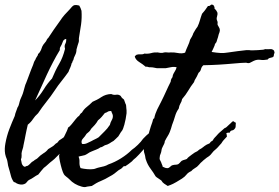

<svg xmlns="http://www.w3.org/2000/svg" viewBox="-21 -761 1192 820"><path d="M314.5 -230.5Q324.2 -228 328.6 -223.6Q332 -220.2 332 -215.8Q324.2 -205.1 322.8 -201.7Q321.3 -198.2 316.4 -196.3Q310.1 -186.5 303 -178Q295.9 -169.4 287.6 -161.6Q272.5 -147 257.8 -127.9Q251.5 -121.6 249 -118.2Q246.6 -114.7 240.2 -108.4Q228.5 -100.1 220.7 -91.3Q216.3 -86.4 211.7 -82.3Q207 -78.1 202.1 -74.2Q199.7 -72.3 197.5 -70.6Q195.3 -68.8 192.9 -66.9Q190.9 -64.9 188.5 -63Q186 -61 183.6 -58.6Q179.7 -54.7 174.8 -50.8Q172.9 -49.3 170.7 -47.6Q168.5 -45.9 166 -43.9Q160.2 -37.1 154.3 -30.3Q148.4 -23.4 142.6 -15.6Q132.3 -10.7 123 -3.9Q114.3 2.4 102.5 7.8Q97.7 10.7 93.3 17.1Q89.4 22.9 82 25.4Q74.2 28.3 65.4 26.9Q56.6 25.4 50.8 22.5Q44.4 18.1 43 17.6Q39.1 16.6 38.1 16.6Q28.8 3.4 25.4 -11.2Q23.4 -19 21.2 -26.9Q19 -34.7 16.6 -43Q14.6 -47.9 13.7 -53.2Q12.7 -58.6 11.7 -65.4L10.3 -73.2Q9.8 -75.2 9.3 -77.4Q8.8 -79.6 7.8 -82Q5.9 -86.9 3.9 -92.3Q2 -97.7 1 -103.5Q-1 -115.2 -0.5 -126.5Q0 -137.7 2 -148.4Q7.8 -180.7 19 -210Q30.3 -239.3 42 -265.6Q44.4 -277.8 47.4 -284.2Q50.3 -290.5 53.7 -301.8Q58.1 -307.1 60.5 -317.4Q61.5 -321.8 62.7 -326.2Q64 -330.6 65.4 -335Q66.9 -338.9 68.8 -343Q70.8 -347.2 72.8 -352.1Q76.7 -360.8 79.1 -370.1Q82.5 -381.3 84.5 -389.6Q85.4 -394.5 87.2 -398.9Q88.9 -403.3 90.8 -407.2Q94.7 -417.5 98.4 -427.2Q102.1 -437 105.5 -446.3Q108.9 -455.6 112.5 -464.8Q116.2 -474.1 120.1 -483.4Q121.1 -486.3 122.1 -489.3Q123 -492.2 124 -495.1Q126 -500.5 129.9 -505.9Q132.3 -512.7 134.8 -516.1Q138.7 -522 140.6 -525.4Q140.6 -530.8 144 -532.7Q146.5 -534.2 149.4 -539.1Q154.8 -547.4 156.7 -554.7Q158.7 -562 164.1 -570.3L175.8 -585Q176.8 -586.9 177.7 -588.9Q178.7 -590.8 179.7 -592.8Q182.1 -596.7 185.5 -599.6Q196.8 -617.2 209 -634.8L235.4 -671.9Q244.1 -685.5 254.9 -697.8Q265.6 -710 277.3 -721.7Q281.2 -726.6 286.6 -732.4Q292 -738.3 297.9 -739.3Q307.1 -740.2 317.4 -737.3Q320.3 -732.4 322.8 -727.1Q325.2 -721.7 327.1 -714.8Q329.1 -684.6 325.2 -656.2Q321.3 -627.9 316.4 -600.6Q315.4 -594.2 315.9 -591.3Q316.4 -588.4 315.4 -582Q313.5 -576.2 310.5 -566.9Q307.6 -557.6 305.7 -549.8Q305.7 -536.6 299.8 -525.4Q293.9 -514.6 292 -503.9Q289.1 -502 288.6 -497.6Q288.1 -493.2 285.2 -491.2Q282.7 -480 278.8 -471.7Q274.4 -462.9 271.5 -454.1Q264.2 -443.8 256.8 -434.1Q249.5 -424.3 241.7 -414.6Q233.9 -405.3 226.8 -395.3Q219.7 -385.3 212.9 -375Q195.8 -349.1 177.2 -326.2Q158.7 -303.2 141.6 -277.3Q127.9 -265.1 120.1 -252.9Q111.8 -239.7 97.7 -228.5Q95.2 -218.8 93 -208Q90.8 -197.3 88.4 -186Q86.4 -174.8 84 -163.1Q81.5 -151.4 79.1 -139.6Q78.6 -133.3 76.2 -126.5Q75.2 -123 74.2 -119.9Q73.2 -116.7 72.3 -113.3Q70.3 -106.4 71.3 -96.7Q71.8 -87.9 68.4 -80.1Q69.8 -76.2 70.8 -68.8Q71.3 -62.5 74.2 -57.6Q79.6 -48.8 85.9 -48.8Q93.3 -52.7 93.8 -52.2Q94.2 -51.8 96.7 -52.7Q101.6 -55.7 106.4 -60.5Q111.3 -65.4 115.2 -69.3Q120.6 -71.8 122.6 -73.7Q124 -75.2 127.9 -78.1Q130.9 -80.1 133.3 -81.1Q135.7 -82 137.7 -84Q151.9 -98.6 164.1 -106Q176.8 -113.3 184.6 -124L202.1 -134.8Q207.5 -137.7 212.4 -143.1Q216.8 -148.4 223.6 -151.4Q226.6 -155.3 227.5 -156.2Q228.5 -157.2 231.4 -161.1Q237.3 -165 243.2 -168.9Q249 -172.9 254.4 -176.8Q259.8 -180.7 265.9 -184.6Q272 -188.5 278.3 -192.4Q280.3 -197.3 284.7 -200.2Q289.1 -203.1 292 -206.1Q294.9 -209 296.9 -212.4Q299.3 -216.3 303.7 -216.8Q304.2 -221.2 308.1 -223.6Q312 -226.1 314.5 -230.5ZM261.7 -594.7H260.7Q252 -592.8 248.5 -585.9Q245.1 -579.1 242.2 -570.3Q240.2 -566.4 238.5 -563.5Q236.8 -560.5 235.8 -558.6Q233.9 -555.2 234.4 -546.9Q219.2 -522 205.6 -495.8Q191.9 -469.7 179.2 -442.4Q167 -415 154.3 -387.5Q141.6 -359.9 128.9 -332Q148.9 -352.1 165.5 -378.9Q173.8 -392.6 182.9 -404.3Q191.9 -416 201.2 -425.8Q208 -442.4 215.6 -458Q223.1 -473.6 231.4 -487.8Q247.6 -515.1 256.8 -552.7Q252.9 -564.9 257.8 -573.7Q262.7 -582.5 261.7 -594.7Z M269.5 -215.8Q275.9 -219.2 285.2 -230.7Q294.4 -242.2 303.2 -253.2Q312 -264.2 316.4 -265.6Q319.3 -270.5 321.8 -273.9Q324.2 -277.3 329.1 -280.3Q336.9 -294.4 349.6 -304.2Q362.8 -314.5 374 -326.2Q383.3 -330.1 392.8 -335Q402.3 -339.8 411.6 -346.2Q430.7 -358.9 454.1 -359.4Q464.8 -354.5 475.1 -356.4Q484.9 -358.4 494.1 -351.6Q499.5 -342.3 502.9 -340.3Q506.3 -338.4 508.8 -335Q512.7 -322.8 514.6 -318.8Q517.1 -314.9 517.6 -310.5Q518.1 -303.2 518.6 -298.1Q519 -293 519.5 -289.6Q520 -283.2 519.5 -277.3Q516.6 -252.4 509.8 -227.5Q508.8 -224.6 507.8 -221.7Q506.8 -218.8 505.9 -215.3Q503.9 -209 501 -204.1Q493.7 -194.8 490.7 -189Q486.3 -181.2 484.4 -178.7Q478.5 -172.9 473.4 -168Q468.3 -163.1 463.9 -159.2Q459.5 -156.7 455.1 -154.1Q450.7 -151.4 446.3 -148.4Q438 -143.1 426.8 -140.6L418 -135.3Q413.6 -132.3 408.2 -131.8Q399.4 -125.5 388.7 -121.6Q383.8 -119.6 378.7 -117.7Q373.5 -115.7 368.2 -113.3Q360.8 -110.4 355.5 -106.4Q350.1 -102.5 341.8 -98.6Q337.4 -97.2 327.6 -95.2Q318.4 -93.8 314.5 -91.8Q319.3 -82 318.4 -67.4Q317.9 -53.7 323.2 -43Q335.9 -40 351.1 -38.6Q366.2 -37.1 379.9 -39.1Q382.3 -39.6 385 -40.5Q387.7 -41.5 390.6 -42.5Q393.6 -43.5 396.5 -44.4Q399.4 -45.4 402.3 -45.9Q413.1 -47.9 423.3 -50.8Q433.6 -53.7 441.4 -58.6Q469.7 -68.4 496.1 -85Q522.5 -101.6 542 -121.1Q553.7 -128.9 567.9 -142.6Q582 -156.2 589.8 -168Q604.5 -183.6 615.7 -192.4Q627 -201.2 636.7 -200.2Q644.5 -200.2 651.9 -190.9Q659.2 -181.6 650.4 -170.9Q641.1 -165 629.9 -153.3Q619.1 -141.6 607.4 -136.7Q599.1 -131.3 585.4 -115.2Q572.3 -100.1 563.5 -91.8Q561.5 -89.8 559.1 -87.4Q556.6 -85 553.2 -82.5Q546.9 -77.6 543 -72.3Q527.8 -59.6 513.7 -50.8Q508.3 -52.7 504.9 -48.8Q500.5 -43.5 497.1 -41Q495.6 -40 494.1 -39.1Q492.7 -38.1 490.7 -37.1Q488.8 -36.1 487.3 -35.2Q485.8 -34.2 484.4 -33.2Q476.6 -26.4 467.3 -19.5Q458 -12.7 448.2 -7.8Q438.5 -2 428.7 3.2Q418.9 8.3 409.2 12.2Q399.4 16.1 389.9 21.5Q380.4 26.9 371.1 33.2L360.4 34.7Q357.9 35.2 355.5 35.4Q353 35.6 350.6 36.1Q345.2 38.1 340.3 38.1Q335.4 38.1 328.1 36.1Q295.9 27.3 275.4 4.9Q272.5 2 269.3 -0.7Q266.1 -3.4 262.7 -5.9Q254.9 -11.7 252 -16.6Q247.6 -23.9 242.9 -39.6Q238.3 -55.2 234.9 -71.5Q231.4 -87.9 231.4 -96.7Q234.4 -102.5 237.8 -116.9Q241.2 -131.3 243.7 -145.8Q246.1 -160.2 246.1 -166Q248 -168 253.7 -179Q259.3 -189.9 264.4 -201.4Q269.5 -212.9 269.5 -215.8ZM426.8 -278.3Q419.9 -269.5 413.1 -261.7Q406.2 -253.9 397.5 -247.1Q391.6 -236.3 383.8 -227.5Q376 -218.8 368.2 -210.9Q364.3 -203.1 359.4 -198.7Q354.5 -194.3 348.6 -189.5Q342.3 -178.7 333 -168.9Q323.7 -159.2 329.1 -146.5Q339.8 -144.5 350.6 -149.4Q361.3 -154.3 369.1 -158.2Q373 -160.6 377.2 -162.6Q381.3 -164.6 385.3 -166.5Q389.2 -168.5 393.1 -170.4Q397 -172.4 400.4 -174.8L425.8 -200.2Q431.6 -205.6 437.5 -212.9Q439.9 -216.3 442.6 -220Q445.3 -223.6 448.2 -227.5Q450.7 -238.3 456.1 -247.6Q461.9 -257.3 460.9 -267.6Q460.4 -272 457.5 -277.8Q454.6 -283.7 454.1 -287.1Q443.8 -287.1 439 -283.7Q436.5 -281.7 433.3 -280.5Q430.2 -279.3 426.8 -278.3Z M882.8 -539.1Q904.3 -535.6 920.2 -534.7Q936 -533.7 955.1 -537.1L993.7 -542.5Q1009.3 -544.4 1031.2 -546.9Q1037.1 -547.4 1043.5 -546.9Q1046.9 -546.4 1049.8 -546.1Q1052.7 -545.9 1055.7 -545.9Q1068.4 -545.9 1080.6 -546.9Q1092.8 -547.9 1103.5 -548.8Q1105.5 -549.3 1107.2 -549.8Q1108.9 -550.3 1110.4 -550.8Q1113.3 -551.8 1116.2 -550.8Q1120.6 -550.8 1125 -550.8Q1129.4 -550.8 1133.8 -551.3Q1142.6 -551.8 1149.4 -544.9Q1152.3 -535.2 1151.4 -534.2Q1149.9 -532.7 1149.4 -531.2Q1148.4 -518.6 1146 -518.6Q1143.6 -518.6 1143.6 -516.6Q1135.7 -514.6 1130.4 -513.2Q1125 -511.7 1122.1 -506.8Q1105.5 -503.4 1091.3 -505.4Q1077.1 -507.8 1062.5 -501Q1055.2 -497.6 1048.3 -493.7Q1041.5 -489.3 1030.3 -493.2Q1020.5 -493.2 1007.8 -492.2Q995.1 -491.2 983.4 -490.2Q966.8 -488.8 946 -487.1Q925.3 -485.4 914.1 -484.9Q903.3 -484.4 883.3 -483.4Q863.3 -482.4 847.7 -482.4Q839.8 -476.1 837.4 -465.8Q835 -456.1 827.1 -450.2Q818.4 -430.7 814.5 -425.3Q810.1 -419.4 807.6 -410.2Q793.9 -392.6 782.7 -373.5Q772.5 -356 756.8 -337.9Q754.9 -327.1 749.5 -318.8Q744.6 -311 742.2 -296.9Q731.9 -283.2 726.6 -264.6Q724.1 -255.9 720.9 -246.6Q717.8 -237.3 713.9 -227.5Q711.9 -219.7 709.5 -212.4Q707 -205.1 704.1 -197.3Q700.7 -188.5 694.8 -179.2Q692.4 -175.3 689.7 -170.7Q687 -166 684.6 -161.1Q682.6 -159.2 682.6 -155.8Q682.6 -153.3 681.6 -150.4Q680.2 -147 678.7 -143.8Q677.2 -140.6 675.8 -138.2Q673.8 -134.8 670.9 -127.9Q669.4 -124.5 668.5 -117.7Q667.5 -110.8 666 -107.4Q665.5 -106 665 -104.5Q664.6 -103 664.1 -102.1Q663.6 -101.1 663.1 -99.6Q662.6 -98.1 662.1 -96.7Q659.2 -83 662.1 -78.1Q665 -73.2 667 -68.4Q668 -65.4 668.9 -63Q669.9 -60.5 670.9 -58.1Q673.3 -53.7 673.8 -48.8Q676.3 -47.9 678.7 -46.9Q681.2 -45.9 683.1 -44.9Q687 -43 692.4 -43Q698.7 -42 705.1 -48.3Q711.9 -55.2 716.8 -55.7Q722.7 -57.6 730 -57.6Q736.3 -57.6 741.2 -60.5Q744.1 -63 746.6 -65.4Q749 -67.9 751 -70.3Q753.9 -74.7 761.7 -77.1Q777.3 -81.1 778.3 -83.5Q778.8 -85.4 785.2 -90.8Q788.6 -93.3 791.7 -95.7Q794.9 -98.1 797.4 -100.1Q801.3 -103.5 810.5 -109.4Q820.3 -114.3 821.8 -115.2Q823.2 -116.2 830.1 -122.1Q835 -124.5 839.1 -127.2Q843.3 -129.9 846.7 -132.8Q852.1 -137.7 862.3 -143.6Q874 -148.4 875.2 -149.7Q876.5 -150.9 877 -152.8Q877.4 -154.8 887.7 -161.1Q891.1 -168.5 896.5 -173.8Q898.9 -176.3 901.9 -179.4Q904.8 -182.6 908.2 -186.5Q914.6 -193.8 920.4 -198.2Q927.2 -203.6 931.6 -208Q933.6 -209.5 936.5 -212.4Q939.5 -215.3 943.4 -215.8Q946.3 -218.3 948.5 -220.2Q950.7 -222.2 952.6 -224.1Q954.6 -226.1 957.3 -228.5Q960 -231 963.9 -234.4L968.8 -239.3Q972.2 -242.7 973.6 -243.2Q978 -243.2 980 -240.2Q982.4 -237.3 986.3 -237.3Q985.8 -231 985.6 -227.1Q985.4 -223.1 985.4 -221.2Q985.4 -217.3 983.4 -213.9Q977.5 -204.6 970.2 -204.1Q962.9 -203.1 959 -193.4Q956.1 -195.3 951.7 -194.3Q947.3 -193.4 945.3 -191.4Q947.3 -188 947.3 -184.6Q947.3 -182.6 948.2 -177.7Q930.2 -159.7 924.8 -149.4Q912.6 -136.7 912.1 -135.3L911.1 -133.8L903.3 -126Q889.6 -115.2 882.8 -105.5Q876.5 -96.2 862.3 -87.9Q851.6 -80.1 847.7 -76.2Q845.7 -74.2 842.8 -71.5Q839.8 -68.8 835.9 -65.4Q833.5 -63 828.6 -57.1Q823.7 -51.3 820.3 -48.8Q814 -43.9 807.1 -40Q801.8 -37.1 795.9 -30.3Q781.7 -23.9 774.9 -14.6Q768.6 -6.3 755.9 2Q747.1 7.8 731.9 16.6Q716.8 25.4 706.1 29.3Q704.6 29.8 703.1 30.3Q701.7 30.8 700.7 31.2Q699.7 31.7 698.2 32.2Q696.8 32.7 695.3 33.2Q687.5 28.3 680.2 23.4Q672.9 18.6 668 9.8Q658.7 2.9 653.8 0Q647.9 -3.4 643.6 -7.8Q638.7 -16.1 633.3 -24.4Q627.9 -32.7 621.6 -41Q608.9 -58.1 602.5 -78.1Q601.1 -80.6 600.1 -86.4L598.6 -95.7Q597.7 -99.6 596.7 -103Q595.7 -106.4 594.7 -109.4Q592.8 -114.3 593.8 -124Q593.8 -130.9 595.7 -136.7Q596.7 -140.1 597.7 -143.8Q598.6 -147.5 599.6 -151.4Q601.6 -157.7 604 -163.8Q606.4 -169.9 608.9 -175.8Q614.7 -189 617.2 -201.2Q623 -221.7 629.9 -240.2Q631.3 -243.7 632.3 -249.5Q632.8 -253.9 637.7 -255.9Q641.6 -275.4 650.4 -293.5Q659.2 -311.5 668 -328.1Q673.3 -338.4 678.2 -348.9Q683.1 -359.4 688 -370.1Q692.9 -380.9 697.8 -391.4Q702.6 -401.9 708 -412.1Q708.5 -422.9 715.8 -431.6Q716.3 -441.4 723.6 -452.6Q731 -463.9 733.4 -473.6Q722.7 -476.6 709.5 -474.1Q696.3 -471.7 686.5 -469.7Q668.9 -469.2 649.4 -469.7Q646 -470.2 642.8 -470.9Q639.6 -471.7 636.2 -472.2Q629.9 -473.6 624 -473.6Q615.2 -473.1 610.8 -475.1Q606 -477.5 601.6 -475.6Q587.9 -487.3 573.5 -496.1Q559.1 -504.9 554.7 -518.6Q554.7 -521.5 557.6 -523.4Q561.5 -526.4 562.5 -527.3Q570.8 -529.8 580.1 -528.8Q589.4 -528.3 595.7 -532.2Q609.9 -530.3 624.5 -534.2Q637.7 -538.1 652.3 -537.1Q654.3 -537.1 658.2 -536.1Q662.1 -535.2 664.1 -535.2Q668.9 -534.7 672.4 -535.2Q674.3 -535.6 676.3 -536.1Q678.2 -536.6 680.7 -537.1Q686.5 -538.1 693.4 -537.1Q700.2 -536.1 707 -537.1Q721.2 -538.1 737.8 -534.7Q755.9 -531.2 769.5 -536.1Q772 -543 774.7 -550Q777.3 -557.1 780.8 -564Q787.6 -578.1 791 -591.8Q794.9 -597.7 798.8 -605Q802.7 -612.3 804.7 -619.1L814 -634.8Q815.9 -637.7 817.9 -640.6Q819.8 -643.6 822.3 -646.5Q829.1 -660.6 832.5 -673.3Q834.5 -680.2 836.7 -687.3Q838.9 -694.3 841.8 -702.1Q848.1 -709 854.5 -717.3Q860.8 -725.6 867.2 -735.4Q874.5 -734.4 878.4 -739.3Q882.8 -744.1 891.6 -738.3Q891.6 -735.4 894 -732.9Q896.5 -730.5 894.5 -725.6Q904.3 -715.8 907.2 -708Q909.2 -700.2 905.8 -689.9Q902.3 -679.7 907.2 -670.9Q909.2 -666.5 908.2 -661.6Q907.2 -656.2 909.2 -653.3Q911.6 -647.9 914.6 -643.6Q918 -638.7 918 -630.9Q918 -627.9 916.5 -623.5Q915 -619.1 913.1 -614.3Q909.7 -599.6 907.2 -593.8Q906.2 -590.8 905.3 -587.6Q904.3 -584.5 903.3 -581.1Q896.5 -572.8 896.5 -570.8Q896.5 -569.3 895.5 -566.4Q894 -563.5 892.6 -559.8Q891.1 -556.2 889.2 -552.2Q887.2 -548.3 885.7 -544.9Q884.3 -541.5 882.8 -539.1Z"/></svg>

Font: Taprom
Style: Regular
Weight: 400
Designer: Danh Hong
Version: Version 8.002; ttfautohint (v1.8.3)